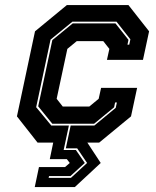

<svg xmlns="http://www.w3.org/2000/svg" viewBox="-20 -560 614 754"><path d="M116.5 174.5 133 96H235.5L254 80L242.5 65H175.5L189 0H127.5L46.5 -103L117.5 -437L242.5 -540H484.5L565.5 -437L541.5 -325H400L409.5 -368L385.5 -398.5H281.5L244.5 -368L202.5 -172L226.5 -141.5H330.5L367.5 -172L377 -215H518.5L494.5 -103L369.5 0H323L375.5 80L274 174.5ZM171 138.5H258.5L322 80L283 22.5H238.5L257.5 -67H350.5L434.5 -136.5L439 -157.5H432L428 -138.5L349.5 -74H185.5L130 -142.5L185.5 -402.5L265.5 -468H433.5L484.5 -403.5L480.5 -384.5H487.5L492 -405.5L437.5 -475H264.5L178.5 -404.5L122 -139L181.5 -67H250.5L230 29H278L313 80L256.5 131.5H172.5Z"/></svg>

Font: Tourney ExtraBold
Style: Italic
Weight: 800
Italic angle: -12°
Version: Version 1.015